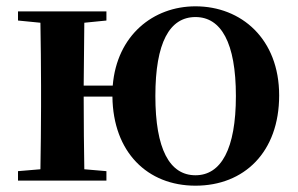

<svg xmlns="http://www.w3.org/2000/svg" viewBox="-20 -572 943 608"><path d="M599 -17C517 -17 472 -100 472 -268C472 -437 517 -518 599 -518C680 -518 727 -437 727 -268C727 -100 680 -17 599 -17ZM599 16C753 16 864 -90 864 -270C864 -449 744 -552 599 -552C465 -552 350 -460 337 -301H245L247 -500L317 -507V-536H37V-507L108 -500C109 -442 110 -357 110 -301V-235C110 -179 109 -94 108 -36L37 -30V0H317V-30L247 -36C246 -94 245 -182 245 -266H336C338 -90 447 16 599 16Z"/></svg>

Font: Noto Serif CJK KR
Style: Bold
Weight: 700
Designer: Ryoko NISHIZUKA 西塚涼子 (kana & ideographs); Frank Grießhammer (Latin, Greek & Cyrillic); Wenlong ZHANG 张文龙 (bopomofo); San
Foundry: Adobe
Version: Version 2.001;hotconv 1.1.0;makeotfexe 2.6.0